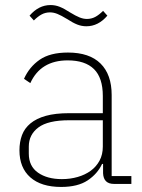

<svg xmlns="http://www.w3.org/2000/svg" viewBox="-20 -728 562 760"><path d="M431 0Q390 0 388 -42V-79H384Q366 -40 327 -14Q288 12 222 12Q143 12 100 -26Q57 -64 57 -133Q57 -166 67 -193Q77 -220 100.5 -239.5Q124 -259 161.5 -269.5Q199 -280 254 -280H387V-348Q387 -420 352 -454.5Q317 -489 248 -489Q141 -489 100 -399L75 -416Q96 -463 137 -491.5Q178 -520 249 -520Q334 -520 378 -476.5Q422 -433 422 -352V-31H500V0ZM225 -19Q258 -19 287.5 -27.5Q317 -36 339 -52Q361 -68 374 -92Q387 -116 387 -148V-252H254Q170 -252 132 -223.5Q94 -195 94 -148V-120Q94 -70 130.5 -44.5Q167 -19 225 -19ZM322 -624Q303 -624 285.5 -631Q268 -638 245 -653Q222 -667 207 -673Q192 -679 178 -679Q160 -679 145 -671Q130 -663 114 -647L97 -666Q133 -708 180 -708Q199 -708 216.5 -701Q234 -694 257 -679Q280 -665 295 -659Q310 -653 324 -653Q342 -653 357 -661Q372 -669 388 -685L405 -666Q369 -624 322 -624Z"/></svg>

Font: IBM Plex Sans Hebrew ExtraLight
Style: Regular
Weight: 200
Designer: Mike Abbink, Paul van der Laan, Pieter van Rosmalen, Yanek Iontef
Foundry: Bold Monday
Version: Version 1.2